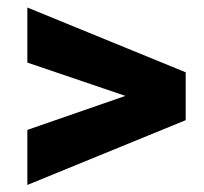

<svg xmlns="http://www.w3.org/2000/svg" viewBox="-20 -559 553 521"><path d="M54.2 -57.1 483.9 -232.9V-362.8L54.2 -538.6V-389.2L320.3 -298.8L54.2 -206.5Z"/></svg>

Font: Vazirmatn Black
Style: Regular
Weight: 900
Designer: Saber Rastikerdar
Foundry: Saber Rastikerdar
Version: Version 33.003